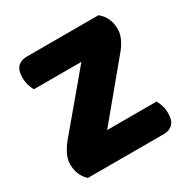

<svg xmlns="http://www.w3.org/2000/svg" viewBox="-142 -736 844 862"><g transform="rotate(-30 280.0 -304.5)"><path d="M308 -466H62Q55 -477 49 -496Q43 -515 43 -536Q43 -575 60.5 -592Q78 -609 106 -609H479Q523 -573 523 -513Q523 -488 511.5 -463.5Q500 -439 482 -417L255 -143H511Q518 -132 524 -113Q530 -94 530 -73Q530 -34 512.5 -17Q495 0 467 0H73Q56 -14 45 -38Q34 -62 34 -93Q34 -118 47 -144Q60 -170 78 -192Z"/></g></svg>

Font: Baloo Tamma
Style: Regular
Weight: 400
Designer: Divya Kowshik and Ek Type
Foundry: Ek Type
Version: Version 1.443;PS 1.000;hotconv 16.6.51;makeotf.lib2.5.65220;